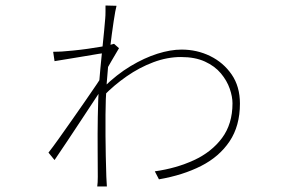

<svg xmlns="http://www.w3.org/2000/svg" viewBox="-20 -652 1040 697"><path d="M542 -30Q620 -41 684 -70.5Q748 -100 786 -151Q824 -202 824 -277Q824 -301 814 -330Q804 -359 782 -385.5Q760 -412 724 -428.5Q688 -445 637 -445Q587 -445 536.5 -426Q486 -407 440 -375Q394 -343 356 -304V-335Q404 -382 454 -412Q504 -442 551.5 -457Q599 -472 639 -472Q695 -472 743 -448.5Q791 -425 821 -381.5Q851 -338 851 -276Q851 -195 813.5 -139Q776 -83 710 -49.5Q644 -16 557 -1ZM362 -585Q363 -595 363 -611Q363 -627 363 -632L403 -631Q399 -617 392.5 -574Q386 -531 379 -472.5Q372 -414 367.5 -351.5Q363 -289 363 -236Q363 -196 363 -159Q363 -122 364 -86Q365 -50 366 -11Q367 -1 367 7.5Q367 16 368 25H333Q334 20 334.5 9.5Q335 -1 335 -10Q335 -49 334.5 -107Q334 -165 335 -227Q336 -289 339 -341Q341 -369 344.5 -404.5Q348 -440 351.5 -475.5Q355 -511 358 -540Q361 -569 362 -585ZM369 -461Q360 -460 338 -456.5Q316 -453 287.5 -448Q259 -443 230 -438.5Q201 -434 178 -430L173 -464Q184 -464 192.5 -464.5Q201 -465 205 -465Q220 -466 245.5 -468.5Q271 -471 299.5 -475Q328 -479 353.5 -483.5Q379 -488 394 -493L412 -477Q402 -460 385.5 -432Q369 -404 358 -384L356 -339Q341 -316 319 -283Q297 -250 272.5 -212.5Q248 -175 223.5 -138.5Q199 -102 178 -71L156 -98Q171 -117 193 -148Q215 -179 240 -214.5Q265 -250 288.5 -284Q312 -318 330 -344.5Q348 -371 355 -384L357 -433Z"/></svg>

Font: Noto Sans JP
Style: Regular
Weight: 100
Designer: Ryoko NISHIZUKA 西塚涼子 (kana, bopomofo & ideographs); Paul D. Hunt (Latin, Greek & Cyrillic); Sandoll Communications 산돌커뮤니
Foundry: Adobe
Version: Version 2.004;hotconv 1.0.118;makeotfexe 2.5.65603